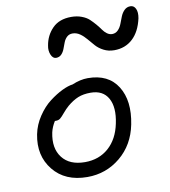

<svg xmlns="http://www.w3.org/2000/svg" viewBox="-80 -769 743 840"><g transform="rotate(-10 291.5 -349.5)"><path d="M196.8 -535.2Q182.1 -535.2 174.3 -553.7Q166.5 -572.3 170.9 -594.2Q178.2 -638.7 208.5 -669.4Q238.8 -700.2 292 -700.2Q317.4 -700.2 338.1 -692.4Q358.9 -684.6 371.3 -672.9Q383.8 -661.1 395.3 -647.7Q406.7 -634.3 414.8 -622.6Q422.9 -610.8 433.6 -603Q444.3 -595.2 456.1 -595.2Q471.7 -595.2 482.4 -606.2Q493.2 -617.2 499 -632.8Q504.9 -648.4 511 -663.8Q517.1 -679.2 528.1 -690.2Q539.1 -701.2 555.2 -701.2Q570.8 -701.2 578.4 -685.3Q585.9 -669.4 581.1 -643.1Q568.4 -585.4 535.2 -554.7Q502 -523.9 453.1 -523.9Q427.2 -523.9 406.5 -534.7Q385.7 -545.4 372.1 -560.8Q358.4 -576.2 345.9 -591.3Q333.5 -606.4 318.1 -617.2Q302.7 -627.9 285.2 -627.9Q270 -627.9 260 -618.4Q250 -608.9 244.9 -595.2Q239.7 -581.5 234.6 -567.9Q229.5 -554.2 220.2 -544.7Q210.9 -535.2 196.8 -535.2ZM241.2 2Q142.6 2 90.3 -63Q38.1 -127.9 56.2 -220.2Q64.5 -261.7 88.9 -298.1Q113.3 -334.5 142.8 -356.9Q172.4 -379.4 199.7 -392.6Q227.1 -405.8 247.1 -408.2Q283.7 -423.8 316.9 -423.8Q408.2 -423.8 449 -358.6Q489.7 -293.5 469.2 -190.9Q451.7 -103 388.2 -50.5Q324.7 2 241.2 2ZM123 -216.8Q108.9 -148.4 141.4 -106.2Q173.8 -64 242.2 -64Q304.7 -64 347.4 -101.8Q390.1 -139.6 403.8 -207Q418.5 -276.9 395.8 -317.9Q373 -358.9 317.9 -358.9Q285.6 -358.9 262.2 -349.4Q238.8 -339.8 214.8 -319.8Q200.7 -307.6 187.7 -292Q174.8 -276.4 167.2 -270.3Q159.7 -264.2 147.9 -264.2H143.1Q128.4 -240.7 123 -216.8Z"/></g></svg>

Font: Shantell Sans Irregular Bouncy
Style: Italic
Weight: 300
Italic angle: -11.31°
Designer: Stephen Nixon, Anya Danilova, Shantell Martin
Foundry: Arrow Type
Version: Version 1.006;[9816181b4]